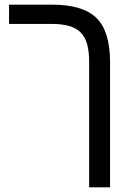

<svg xmlns="http://www.w3.org/2000/svg" viewBox="-20 -619 574 827"><path d="M454 188H364V-352Q364 -397 355.5 -428Q347 -459 328 -478.5Q309 -498 278 -507Q247 -516 202 -516H19V-599H203Q338 -599 396 -541Q454 -484 454 -351Z"/></svg>

Font: Libra Sans
Style: Regular
Weight: 400
Foundry: Context Ltd
Version: Version 1.000; ttfautohint (v1.3)